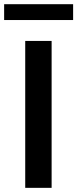

<svg xmlns="http://www.w3.org/2000/svg" viewBox="-56 -904 372 924"><path d="M192.4 0H65.4V-707H192.4ZM295.9 -807.6H-36.1V-883.8H295.9Z"/></svg>

Font: Pretendard Std SemiBold
Style: Regular
Weight: 600
Designer: Base glyphs from Inter by Rasmus Andersson; Hangeul glyphs from Noto Sans CJK(Source Han Sans) by Jang Soo-young and Kan
Foundry: Kil Hyung-jin
Version: Version 1.309